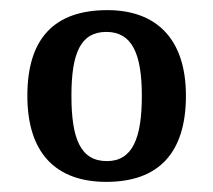

<svg xmlns="http://www.w3.org/2000/svg" viewBox="-20 -739 420 379"><path d="M190 -380C292 -380 347 -436 347 -550C347 -664 287 -719 192 -719C88 -719 34 -664 34 -550C34 -436 91 -380 190 -380ZM191 -421C139 -421 121 -465 121 -550C121 -634 139 -676 190 -676C240 -676 260 -634 260 -550C260 -465 241 -421 191 -421Z"/></svg>

Font: Noto Serif Lao SemiCondensed Medium
Style: Regular
Weight: 500
Width: 4
Designer: Monotype Design Team
Foundry: Monotype Imaging Inc.
Version: Version 2.003